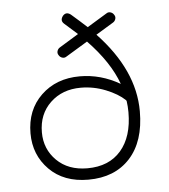

<svg xmlns="http://www.w3.org/2000/svg" viewBox="-46 -615 591 672"><g transform="rotate(-5 249.0 -279.5)"><path d="M371 -526 310 -489Q438 -354 438 -209Q438 -103 384.5 -44.5Q331 14 238 14Q152 14 101 -37.5Q50 -89 50 -165Q50 -247 103 -298Q156 -349 239 -349Q313 -349 380 -310Q352 -388 275 -468L199 -422Q192 -417 184 -419.5Q176 -422 172 -429Q167 -436 169.5 -444Q172 -452 179 -456L246 -497L201 -537Q187 -549 199 -565Q211 -579 227 -567Q257 -541 282 -518L351 -560Q358 -565 366 -562.5Q374 -560 378 -553Q383 -546 380.5 -538Q378 -530 371 -526ZM398 -209Q398 -229 395 -250Q393 -250 393 -252Q369 -275 326.5 -292Q284 -309 239 -309Q174 -309 132 -269Q90 -229 90 -165Q90 -106 130.5 -66Q171 -26 238 -26Q314 -26 356 -74.5Q398 -123 398 -209Z"/></g></svg>

Font: Hoogli Light
Style: Regular
Weight: 300
Designer: Anand Singh Naorem
Foundry: Brand New Type
Version: Version 1.00 b007